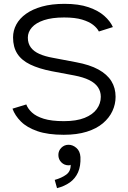

<svg xmlns="http://www.w3.org/2000/svg" viewBox="-20 -692 667 1000"><path d="M495 -528Q486 -546 465 -562.5Q444 -579 407.5 -590Q371 -601 314 -601Q251 -601 209 -587Q167 -573 146 -549Q125 -525 125 -496Q125 -466 140.5 -445Q156 -424 185.5 -411Q215 -398 255 -391L376 -368Q447 -355 492.5 -330Q538 -305 560 -269.5Q582 -234 582 -188Q582 -149 565.5 -113.5Q549 -78 516 -50Q483 -22 432 -6Q381 10 312 10Q229 10 174.5 -9Q120 -28 89 -59Q58 -90 45 -126L117 -148Q125 -126 146.5 -106Q168 -86 208 -73.5Q248 -61 313 -61Q378 -61 420.5 -78Q463 -95 484 -124Q505 -153 505 -188Q505 -216 490 -238Q475 -260 444.5 -275Q414 -290 367 -299L250 -321Q183 -334 137.5 -356Q92 -378 70 -412.5Q48 -447 48 -497Q48 -533 65 -564.5Q82 -596 115.5 -620Q149 -644 199 -658Q249 -672 316 -672Q390 -672 441 -654.5Q492 -637 523 -609.5Q554 -582 568 -551ZM337 169Q315 169 299.5 153.5Q284 138 284 115Q284 93 299.5 77.5Q315 62 337 62Q359 62 378 78.5Q397 95 399 126Q401 173 386.5 205.5Q372 238 344 258Q316 278 277 288L265 245Q301 235 325 217.5Q349 200 348 166Q346 168 342.5 168.5Q339 169 337 169Z"/></svg>

Font: Nata Sans
Style: Regular
Weight: 400
Designer: Daniel Uzquiano Cruz
Version: Version 1.001